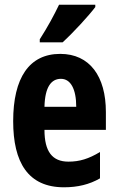

<svg xmlns="http://www.w3.org/2000/svg" viewBox="-20 -786 501 816"><path d="M385 -756V-766H231C210 -722 183 -672 149 -619V-606H246C293 -649 358 -720 385 -756ZM236 -557C104 -557 36 -455 36 -271C36 -96 99 10 252 10C310 10 360 -2 405 -28V-140C357 -111 318 -99 271 -99C202 -99 169 -142 169 -234H430V-310C430 -462 361 -557 236 -557ZM239 -451C280 -451 304 -408 304 -332H169C171 -417 198 -451 239 -451Z"/></svg>

Font: Noto Sans Oriya ExtCond Bold
Style: Bold
Weight: 700
Width: 2
Designer: Amélie Bonet and Sol Matas
Foundry: Google LLC
Version: Version 2.006